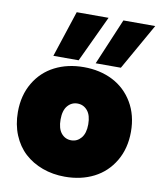

<svg xmlns="http://www.w3.org/2000/svg" viewBox="-92 -918 829 997"><g transform="rotate(10 322.5 -419.0)"><path d="M317.9 6.8Q254.4 6.8 199.7 -13.2Q145 -33.2 105.2 -69.8Q65.4 -106.4 42.7 -161.1Q20 -215.8 20 -282.2Q20 -370.1 59.1 -436.3Q98.1 -502.4 165.3 -536.6Q232.4 -570.8 317.9 -570.8Q403.3 -570.8 470.5 -536.6Q537.6 -502.4 576.9 -436.3Q616.2 -370.1 616.2 -282.2Q616.2 -194.3 576.9 -127.9Q537.6 -61.5 470.5 -27.3Q403.3 6.8 317.9 6.8ZM317.9 -185.1Q349.1 -185.1 370.1 -210Q391.1 -234.9 391.1 -282.2Q391.1 -329.6 370.4 -354.2Q349.6 -378.9 317.9 -378.9Q286.6 -378.9 265.9 -354.5Q245.1 -330.1 245.1 -282.2Q245.1 -234.4 265.6 -209.7Q286.1 -185.1 317.9 -185.1ZM231 -845.2H398.9L284.2 -601.1H150.9ZM477.1 -845.2H645L506.8 -601.1H374Z"/></g></svg>

Font: SVN-Poppins Black
Style: Regular
Weight: 900
Designer: Ninad Kale (Devanagari), Jonny Pinhorn (Latin)
Foundry: Indian Type Foundry
Version: Version 3.002 2017